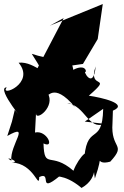

<svg xmlns="http://www.w3.org/2000/svg" viewBox="-20 -863 613 949"><path d="M39 -262 16 -191C135 -258 28 -148 36 -69C-15 -97 93 -61 37 -60C151 -56 172 79 174 12C240 -19 163 99 274 8C233 15 293 -11 383 66C480 12 431 -87 449 19C500 -127 438 -40 525 -64C608 -154 526 -123 536 -255L538 -316C619 -350 481 -381 419 -390C545 -499 410 -414 453 -535C441 -408 383 -526 405 -507C404 -564 283 -495 346 -495C329 -622 306 -540 137 -597C232 -446 158 -563 72 -553C158 -450 -24 -381 13 -431C-48 -432 135 -221 53 -320ZM399 -262 490 -325C486 -131 402 -269 395 -51C440 -158 369 -89 343 -19C231 -117 199 -21 195 -154C253 -126 212 -222 153 -208L158 -303C156 -261 257 -336 215 -404C213 -362 237 -471 352 -332C319 -368 305 -344 315 -352C401 -341 417 -218 496 -251ZM295 -774 159 -514 390 -547 463 -670 488 -843 226 -736Z"/></svg>

Font: Asimov Silicon
Style: Regular
Weight: 400
Designer: Google
Version: Version 2.000980; 2014